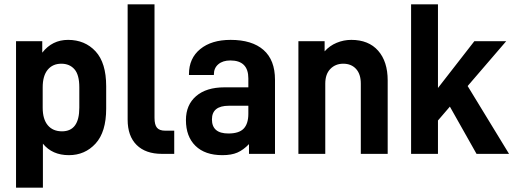

<svg xmlns="http://www.w3.org/2000/svg" viewBox="-20 -710 2383 886"><path d="M54 -520H175V-467Q221 -526 294 -526Q372 -526 421 -473Q470 -420 470 -312V-209Q470 -101 421 -47.5Q372 6 298 6Q221 6 178 -47V156H54ZM346 -213V-307Q346 -365 323.5 -390.5Q301 -416 263 -416Q223 -416 200 -388Q177 -360 177 -307V-213Q177 -160 200.5 -132Q224 -104 266 -104Q346 -104 346 -213Z M569 -158V-690H693V-166Q693 -134 704.5 -120.5Q716 -107 742 -107H784V0H727Q652 0 610.5 -41Q569 -82 569 -158Z M1249 -342V0H1129V-45Q1103 -18 1075.5 -6Q1048 6 1006 6Q926 6 882 -37Q838 -80 838 -156Q838 -226 885 -266.5Q932 -307 1016 -307H1126V-348Q1126 -431 1043 -431Q1008 -431 987.5 -413.5Q967 -396 967 -367V-364H852V-368Q852 -441 904 -483.5Q956 -526 1044 -526Q1143 -526 1196 -479.5Q1249 -433 1249 -342ZM1126 -185V-222H1036Q958 -222 958 -159Q958 -94 1034 -94Q1083 -94 1104.5 -116.5Q1126 -139 1126 -185Z M1357 -520H1478V-473Q1501 -499 1533.5 -512.5Q1566 -526 1601 -526Q1681 -526 1725 -476Q1769 -426 1769 -339V0H1645V-324Q1645 -368 1623 -392Q1601 -416 1564 -416Q1528 -416 1504.5 -392Q1481 -368 1481 -324V0H1357Z M2056 -218 2001 -154V0H1877V-690H2001V-304L2169 -520H2316L2138 -313L2329 0H2179Z"/></svg>

Font: D-DIN
Style: DIN-Bold
Weight: 700
Designer: Charles Nix
Foundry: Datto Inc.
Version: Version 1.00